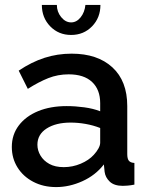

<svg xmlns="http://www.w3.org/2000/svg" viewBox="-20 -750 604 780"><path d="M28 -153Q28 -203 56.5 -240.5Q85 -278 135 -298.5Q185 -319 251 -319Q286 -319 322.5 -314Q359 -309 387 -298V-331Q387 -386 354 -417Q321 -448 259 -448Q215 -448 176 -432.5Q137 -417 93 -389L56 -463Q108 -498 160.5 -515Q213 -532 271 -532Q376 -532 436.5 -476.5Q497 -421 497 -319V-124Q497 -105 503.5 -97Q510 -89 526 -88V0Q511 3 499 4Q487 5 479 5Q444 5 426 -12Q408 -29 405 -52L402 -82Q368 -38 315 -14Q262 10 208 10Q156 10 115 -11.5Q74 -33 51 -70Q28 -107 28 -153ZM361 -121Q373 -134 380 -147Q387 -160 387 -170V-230Q359 -241 328 -246.5Q297 -252 267 -252Q207 -252 169.5 -228Q132 -204 132 -162Q132 -139 144.5 -118Q157 -97 180.5 -84Q204 -71 239 -71Q275 -71 308 -85Q341 -99 361 -121ZM269 -659Q291 -659 307.5 -679.5Q324 -700 327 -730H388Q388 -678 354 -643Q320 -608 269 -608Q218 -608 184 -643Q150 -678 150 -730H211Q211 -702 228.5 -680.5Q246 -659 269 -659Z"/></svg>

Font: Raleway Thin SemiBold
Style: Regular
Weight: 600
Version: Version 4.026